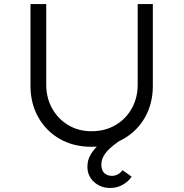

<svg xmlns="http://www.w3.org/2000/svg" viewBox="-20 -720 909 951"><path d="M525 211Q479 211 446 181.5Q413 152 413 106Q413 73 428.5 46.5Q444 20 468.5 -2.5Q493 -25 523.5 -45Q554 -65 586 -83L613 -48Q587 -33 563.5 -16.5Q540 0 521.5 17.5Q503 35 492.5 54.5Q482 74 482 96Q482 123 496.5 137Q511 151 534 151Q551 151 564.5 143Q578 135 587 123L632 155Q617 178 589 194.5Q561 211 525 211ZM433 7Q344 7 276 -32Q208 -71 169.5 -139.5Q131 -208 131 -295V-700H209V-301Q209 -235 238.5 -182.5Q268 -130 318.5 -100Q369 -70 433 -70Q500 -70 551.5 -100Q603 -130 632.5 -182.5Q662 -235 662 -301V-700H737V-294Q737 -208 698.5 -139.5Q660 -71 591.5 -32Q523 7 433 7Z"/></svg>

Font: Lexend Exa Light
Style: Regular
Weight: 300
Designer: Bonnie Shaver-Troup, Thomas Jockin
Foundry: Lexend
Version: Version 1.007